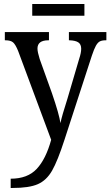

<svg xmlns="http://www.w3.org/2000/svg" viewBox="-20 -695 548 953"><path d="M33 192Q117 192 162.5 143Q208 94 234 -1L70 -442Q57 -474 45 -484.5Q33 -495 7 -495H4V-536H223V-495H220Q166 -495 166 -454Q166 -437 177 -402L238 -232Q274 -127 280 -84Q287 -119 315 -206L373 -403Q383 -433 383 -453Q383 -475 369 -484.5Q355 -494 325 -495H322V-536H508V-495H505Q486 -495 475.5 -489.5Q465 -484 456 -468Q447 -452 436 -419L300 -1Q266 104 238.5 152Q211 200 168 219Q125 238 42 238H33ZM140 -675H399V-617H140Z"/></svg>

Font: Noto Serif Narrow
Style: Regular
Weight: 400
Width: 4
Designer: Monotype Design Team
Foundry: Monotype Imaging Inc.
Version: Version 1.001